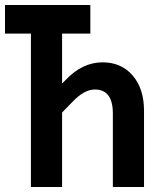

<svg xmlns="http://www.w3.org/2000/svg" viewBox="-20 -750 639 770"><path d="M104 0V-615.2H0V-730H342.3V-615.2H229V-415L244.1 -430.2Q310.5 -500 391.6 -500Q466.8 -500 512.2 -447Q557.6 -394 557.6 -306.2V0H432.6V-294.9Q432.6 -391.1 360.4 -391.1Q317.4 -391.1 270 -340.8L229 -298.8V0Z"/></svg>

Font: UDEV Gothic 35
Style: Bold
Weight: 700
Version: v2.1.0; ttfautohint (v1.8.4.7-5d5b-dirty) -l 6 -r 45 -G 200 